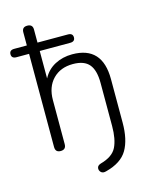

<svg xmlns="http://www.w3.org/2000/svg" viewBox="-145 -796 843 1061"><g transform="rotate(-15 276.5 -265.0)"><path d="M329 179Q309 185 298.5 174.5Q288 164 290 150Q292 136 311 130Q381 111 403 66Q425 21 425 -54V-301Q425 -373 396.5 -407Q368 -441 304 -441Q232 -441 189 -396.5Q146 -352 146 -277V-25Q146 6 115 6Q85 6 85 -25V-558H13Q-15 -558 -15 -582Q-15 -606 13 -606H85V-681Q85 -711 115 -711Q146 -711 146 -681V-606H320Q348 -606 348 -582Q348 -558 320 -558H146V-401Q170 -447 214.5 -470.5Q259 -494 314 -494Q486 -494 486 -306V-57Q486 40 452 98Q418 156 329 179Z"/></g></svg>

Font: Nunito Light
Style: Regular
Weight: 300
Designer: Vernon Adams
Foundry: Vernon Adams
Version: Version 3.601; ttfautohint (v1.8.2.53-6de2)